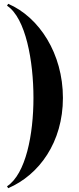

<svg xmlns="http://www.w3.org/2000/svg" viewBox="-20 -820 416 1010"><path d="M17 -790C116 -725 156 -497 156 -305C156 -113 116 95 17 160L23 170C186 100 311 -72 311 -305C311 -538 186 -730 23 -800Z"/></svg>

Font: Bodoni* 16pt
Style: Bold
Weight: 700
Version: Version 2.3